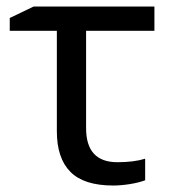

<svg xmlns="http://www.w3.org/2000/svg" viewBox="-20 -556 519 587"><path d="M452.1 -536.1V-461.9H243.2V-164.1Q243.2 -60.1 338.9 -60.1Q389.6 -60.1 423.8 -70.8V-4.9Q404.8 2.4 377.2 6.8Q349.6 11.2 326.2 11.2Q236.8 11.2 195.3 -30.5Q153.8 -72.3 153.8 -154.8V-461.9H9.8V-501L83 -536.1Z"/></svg>

Font: NotoPenekeko
Style: Regular
Weight: 400
Designer: Monotype Design team
Foundry: Monotype Imaging Inc.
Version: Version 1.04